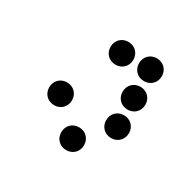

<svg xmlns="http://www.w3.org/2000/svg" viewBox="-96 -492 591 584"><g transform="rotate(30 200.0 -200.0)"><path d="M200 -310C223 -310 240 -327 240 -350C240 -373 223 -390 200 -390C177 -390 160 -373 160 -350C160 -327 177 -310 200 -310ZM300 -310C323 -310 340 -327 340 -350C340 -373 323 -390 300 -390C277 -390 260 -373 260 -350C260 -327 277 -310 300 -310ZM300 -210C323 -210 340 -227 340 -250C340 -273 323 -290 300 -290C277 -290 260 -273 260 -250C260 -227 277 -210 300 -210ZM100 -110C123 -110 140 -127 140 -150C140 -173 123 -190 100 -190C77 -190 60 -173 60 -150C60 -127 77 -110 100 -110ZM300 -110C323 -110 340 -127 340 -150C340 -173 323 -190 300 -190C277 -190 260 -173 260 -150C260 -127 277 -110 300 -110ZM200 -10C223 -10 240 -27 240 -50C240 -73 223 -90 200 -90C177 -90 160 -73 160 -50C160 -27 177 -10 200 -10Z"/></g></svg>

Font: TINY 5x3 80
Style: Regular
Weight: 200
Designer: Jack Halten Fahnestock
Foundry: Velvetyne Type Foundry
Version: Version 1.002;hotconv 1.0.109;makeotfexe 2.5.65596